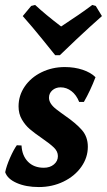

<svg xmlns="http://www.w3.org/2000/svg" viewBox="-20 -744 432 776"><path d="M157 -66Q182 -66 198 -79.5Q214 -93 214 -113Q214 -132 198 -147.5Q182 -163 150 -185Q118 -207 100 -222.5Q82 -238 68.5 -261Q55 -284 55 -314Q55 -358 80 -394.5Q105 -431 148 -452Q191 -473 242 -473Q281 -473 314 -462Q347 -451 366 -432Q345 -377 319 -332H300Q289 -360 269 -375.5Q249 -391 225 -391Q205 -391 191.5 -379Q178 -367 178 -349Q178 -325 208 -302Q217 -295 226 -288.5Q235 -282 242 -277Q287 -246 311 -218.5Q335 -191 335 -151Q335 -107 308.5 -69.5Q282 -32 236.5 -10Q191 12 137 12Q85 12 47.5 -4.5Q10 -21 1 -48Q6 -73 20.5 -106Q35 -139 48 -157L67 -156Q69 -115 93 -90.5Q117 -66 157 -66ZM122 -724Q164 -685 227 -637Q304 -687 353 -724L367 -720L392 -679Q342 -635 289.5 -585.5Q237 -536 222 -521H203Q191 -536 151 -585.5Q111 -635 72 -679L106 -720Z"/></svg>

Font: Alegreya
Style: Bold Italic
Weight: 700
Italic angle: -7°
Designer: Juan Pablo del Peral
Foundry: Huerta Tipografica
Version: Version 2.007; ttfautohint (v1.6)